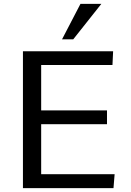

<svg xmlns="http://www.w3.org/2000/svg" viewBox="-20 -977 679 997"><path d="M99.1 0V-710.9H567.4L564 -639.6H193.8V-403.8H535.6V-332H193.8V-72.3H575.2L569.3 0ZM302.2 -772.9 397.9 -957H506.3L360.4 -772.9Z"/></svg>

Font: Comme
Style: Regular
Weight: 400
Designer: Vernon Adams
Foundry: Vernon Adams
Version: Version 1.000;gftools[0.9.27]